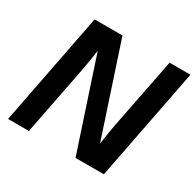

<svg xmlns="http://www.w3.org/2000/svg" viewBox="-150 -854 1039 1020"><g transform="rotate(30 369.5 -344.0)"><path d="M230.5 -435.5 145.5 0H17.6L151.4 -688H322.3L506.3 -130.9Q513.7 -181.2 517.8 -207.3Q522 -233.4 526.4 -255.9L611.3 -688H739.3L605.5 0H431.6L249 -552.2Q243.7 -512.7 239 -483.4Q234.4 -454.1 230.5 -435.5Z"/></g></svg>

Font: Arimo
Style: Bold Italic
Weight: 700
Italic angle: -12°
Designer: Steve Matteson
Foundry: Monotype Imaging Inc.
Version: Version 1.33